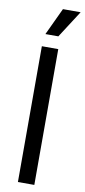

<svg xmlns="http://www.w3.org/2000/svg" viewBox="-103 -976 449 1013"><g transform="rotate(10 121.5 -469.5)"><path d="M160.2 0H72.3V-727.5H160.2ZM147.9 -939.5H242.7L148.9 -793.9H79.6Z"/></g></svg>

Font: Intratopia Thin
Style: Regular
Weight: 100
Designer: Rasmus Andersson
Foundry: rsms
Version: Version 3.000;Glyphs 3.2.3 (3260)